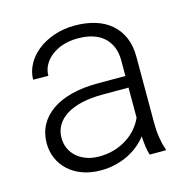

<svg xmlns="http://www.w3.org/2000/svg" viewBox="-86 -623 709 717"><g transform="rotate(-15 268.0 -264.0)"><path d="M409.7 0Q404.8 -13.7 402.1 -33.4Q399.4 -53.2 398.4 -73.7Q385.3 -56.6 367.2 -41.5Q349.1 -26.4 326.7 -15.1Q304.2 -3.9 277.3 2.9Q250.5 9.8 219.2 9.8Q180.7 9.8 149.2 -1.5Q117.7 -12.7 95.5 -33Q73.2 -53.2 61 -80.6Q48.8 -107.9 48.8 -140.1Q48.8 -178.7 65.4 -209.7Q82 -240.7 113.3 -262.5Q144.5 -284.2 189.2 -295.7Q233.9 -307.1 289.6 -307.1H397.9V-367.2Q397.9 -423.8 363 -456.3Q328.1 -488.8 261.2 -488.8Q230.5 -488.8 204.6 -480.5Q178.7 -472.2 159.9 -457.5Q141.1 -442.9 130.6 -423.6Q120.1 -404.3 120.1 -382.3L61.5 -382.8Q61.5 -412.6 76.2 -440.4Q90.8 -468.3 117.4 -490Q144 -511.7 181.4 -524.9Q218.8 -538.1 264.2 -538.1Q306.2 -538.1 341.6 -527.3Q377 -516.6 402.3 -495.1Q427.7 -473.6 441.9 -441.4Q456.1 -409.2 456.1 -366.2V-110.4Q456.1 -96.7 457 -82Q458 -67.4 460.2 -53.7Q462.4 -40 465.3 -27.6Q468.3 -15.1 472.2 -5.9V0ZM226.1 -42Q257.8 -42 284.9 -50Q312 -58.1 334 -72.3Q356 -86.4 372.1 -105.2Q388.2 -124 397.9 -146V-262.2H297.9Q252.9 -262.2 217.5 -254.2Q182.1 -246.1 157.7 -231Q133.3 -215.8 120.4 -194.1Q107.4 -172.4 107.4 -145Q107.4 -123.5 115.7 -104.7Q124 -85.9 139.4 -72Q154.8 -58.1 176.8 -50Q198.7 -42 226.1 -42Z"/></g></svg>

Font: Melbourne
Style: Light
Weight: 300
Designer: Google
Version: Version 2.000980; 2014